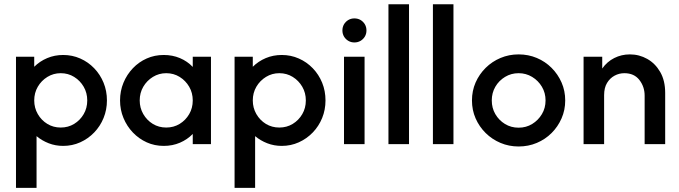

<svg xmlns="http://www.w3.org/2000/svg" viewBox="-20 -687 3238 915"><path d="M56.2 208.3V-416.7H143.1V-368.8Q169.4 -395.1 204.9 -410.1Q240.3 -425 281.2 -425Q324.3 -425 362.2 -408.3Q400 -391.7 428.8 -361.8Q457.6 -331.9 473.6 -292.7Q489.6 -253.5 489.6 -208.3Q489.6 -163.9 473.6 -124.7Q457.6 -85.4 428.8 -55.6Q400 -25.7 362.2 -8.7Q324.3 8.3 281.2 8.3Q244.4 8.3 212.2 -4.2Q179.9 -16.7 154.2 -38.2V208.3ZM269.4 -79.2Q304.9 -79.2 333.3 -96.5Q361.8 -113.9 378.8 -143.1Q395.8 -172.2 395.8 -208.3Q395.8 -244.4 378.8 -273.6Q361.8 -302.8 333.3 -320.5Q304.9 -338.2 269.4 -338.2Q234.7 -338.2 205.9 -320.5Q177.1 -302.8 160.1 -273.6Q143.1 -244.4 143.1 -208.3Q143.1 -172.9 160.1 -143.4Q177.1 -113.9 205.6 -96.5Q234 -79.2 269.4 -79.2Z M760.4 8.3Q716.7 8.3 679.2 -8.7Q641.7 -25.7 613.2 -55.6Q584.7 -85.4 568.4 -124.7Q552.1 -163.9 552.1 -208.3Q552.1 -253.5 568.4 -292.7Q584.7 -331.9 613.2 -361.8Q641.7 -391.7 679.2 -408.3Q716.7 -425 760.4 -425Q802.1 -425 837.5 -410.1Q872.9 -395.1 898.6 -368.1V-416.7H985.4V0H898.6V-48.6Q872.9 -22.2 837.5 -6.9Q802.1 8.3 760.4 8.3ZM772.2 -79.2Q807.6 -79.2 836.1 -96.5Q864.6 -113.9 881.6 -143.1Q898.6 -172.2 898.6 -208.3Q898.6 -244.4 881.6 -273.6Q864.6 -302.8 836.1 -320.5Q807.6 -338.2 772.2 -338.2Q737.5 -338.2 708.7 -320.5Q679.9 -302.8 662.8 -273.6Q645.8 -244.4 645.8 -208.3Q645.8 -172.9 662.8 -143.4Q679.9 -113.9 708.3 -96.5Q736.8 -79.2 772.2 -79.2Z M1097.9 208.3V-416.7H1184.7V-368.8Q1211.1 -395.1 1246.5 -410.1Q1281.9 -425 1322.9 -425Q1366 -425 1403.8 -408.3Q1441.7 -391.7 1470.5 -361.8Q1499.3 -331.9 1515.3 -292.7Q1531.2 -253.5 1531.2 -208.3Q1531.2 -163.9 1515.3 -124.7Q1499.3 -85.4 1470.5 -55.6Q1441.7 -25.7 1403.8 -8.7Q1366 8.3 1322.9 8.3Q1286.1 8.3 1253.8 -4.2Q1221.5 -16.7 1195.8 -38.2V208.3ZM1311.1 -79.2Q1346.5 -79.2 1375 -96.5Q1403.5 -113.9 1420.5 -143.1Q1437.5 -172.2 1437.5 -208.3Q1437.5 -244.4 1420.5 -273.6Q1403.5 -302.8 1375 -320.5Q1346.5 -338.2 1311.1 -338.2Q1276.4 -338.2 1247.6 -320.5Q1218.8 -302.8 1201.7 -273.6Q1184.7 -244.4 1184.7 -208.3Q1184.7 -172.9 1201.7 -143.4Q1218.8 -113.9 1247.2 -96.5Q1275.7 -79.2 1311.1 -79.2Z M1619.4 0V-416.7H1717.4V0ZM1668.8 -484.7Q1652.8 -484.7 1639.9 -492.4Q1627.1 -500 1619.4 -512.8Q1611.8 -525.7 1611.8 -541.7Q1611.8 -558.3 1619.4 -571.2Q1627.1 -584 1639.9 -591.7Q1652.8 -599.3 1668.8 -599.3Q1685.4 -599.3 1698.3 -591.7Q1711.1 -584 1718.8 -571.2Q1726.4 -558.3 1726.4 -541.7Q1726.4 -525.7 1718.8 -512.8Q1711.1 -500 1698.3 -492.4Q1685.4 -484.7 1668.8 -484.7Z M1831.2 0V-666.7H1929.2V0Z M2043.1 0V-666.7H2141V0Z M2451.4 11.1Q2405.6 11.1 2365.3 -5.9Q2325 -22.9 2294.4 -53.1Q2263.9 -83.3 2246.5 -122.9Q2229.2 -162.5 2229.2 -208.3Q2229.2 -254.2 2246.5 -293.8Q2263.9 -333.3 2294.4 -363.5Q2325 -393.8 2365.3 -410.8Q2405.6 -427.8 2451.4 -427.8Q2497.9 -427.8 2538.2 -410.8Q2578.5 -393.8 2608.7 -363.5Q2638.9 -333.3 2656.2 -293.8Q2673.6 -254.2 2673.6 -208.3Q2673.6 -162.5 2656.2 -122.9Q2638.9 -83.3 2608.7 -53.1Q2578.5 -22.9 2538.2 -5.9Q2497.9 11.1 2451.4 11.1ZM2451.4 -78.5Q2487.5 -78.5 2516.3 -96.2Q2545.1 -113.9 2562.5 -143.1Q2579.9 -172.2 2579.9 -208.3Q2579.9 -244.4 2562.5 -273.6Q2545.1 -302.8 2516 -320.5Q2486.8 -338.2 2451.4 -338.2Q2416 -338.2 2386.8 -320.5Q2357.6 -302.8 2340.6 -273.6Q2323.6 -244.4 2323.6 -208.3Q2323.6 -172.2 2340.6 -143.1Q2357.6 -113.9 2386.5 -96.2Q2415.3 -78.5 2451.4 -78.5Z M2761.1 0V-416.7H2850V-360.4Q2872.9 -393.1 2907.3 -410.4Q2941.7 -427.8 2981.9 -427.8Q3026.4 -427.8 3064.6 -406.2Q3102.8 -384.7 3126.4 -343.8Q3150 -302.8 3150 -244.4V0H3052.1V-231.2Q3052.1 -273.6 3027.1 -305.9Q3002.1 -338.2 2955.6 -338.2Q2930.6 -338.2 2908.7 -326.4Q2886.8 -314.6 2872.9 -291.7Q2859 -268.8 2859 -233.3V0Z"/></svg>

Font: Afacad Flux Medium
Style: Regular
Weight: 500
Designer: Kristian Moeller
Foundry: Dicotype
Version: Version 1.100